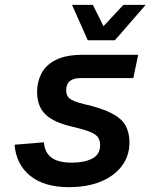

<svg xmlns="http://www.w3.org/2000/svg" viewBox="-20 -760 640 792"><path d="M264 12Q163 12 105 -34.5Q47 -81 40 -163L161 -173Q165 -129 193.5 -109Q222 -89 276 -89Q328 -89 360.5 -106Q393 -123 393 -161Q393 -180 384.5 -193Q376 -206 351.5 -216Q327 -226 280 -237Q201 -255 167 -288.5Q133 -322 133 -381Q133 -423 151.5 -458Q170 -493 211.5 -513.5Q253 -534 322 -534H550L530 -438H313Q253 -438 253 -388Q253 -365 267 -353.5Q281 -342 325 -331Q400 -314 441 -292.5Q482 -271 498 -242Q514 -213 514 -172Q514 -118 483.5 -76.5Q453 -35 397 -11.5Q341 12 264 12ZM581 -740 454 -594H342L277 -740H363L407 -652L489 -740Z"/></svg>

Font: Geist Mono SemiBold
Style: Italic
Weight: 600
Italic angle: -12°
Monospace: yes
Designer: Basement.studio, Andrés Briganti, Mateo Zaragoza
Foundry: Basement.studio, Vercel, Andrés Briganti, Guido Ferreyra, Mateo Zaragoza
Version: Version 1.500; ttfautohint (v1.8.4.7-5d5b)